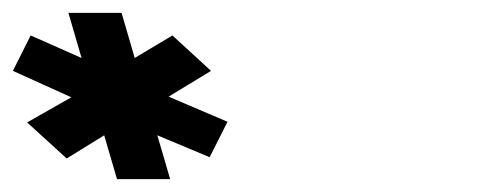

<svg xmlns="http://www.w3.org/2000/svg" viewBox="-331 -687 783 298"><path d="M-220.3 -536 -288.9 -497 -227.5 -441 -169.3 -477 -149.4 -409H-66.9L-86.8 -477L-5.6 -443L22.1 -498L-69.3 -537L-3.5 -577L-63.4 -632L-121.9 -597L-142.3 -667H-224.8L-204.4 -597L-283.4 -632L-311 -577Z"/></svg>

Font: Din Kursivschrift
Style: BreitLeft
Weight: 400
Version: Version 1.089